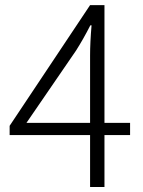

<svg xmlns="http://www.w3.org/2000/svg" viewBox="-20 -749 574 769"><path d="M85.9 -256.8H340.8V-526.4Q340.8 -579.1 346.7 -647.5H341.8Q313.5 -591.8 284.2 -545.9ZM501 -256.8V-208H398.4V0H340.8V-208H18.6V-245.1L340.8 -728.5H398.4V-256.8Z"/></svg>

Font: Taipei Sans TC Beta Light
Style: Regular
Weight: 300
Designer: JT Foundry
Foundry: JT Foundry
Version: Version 1.000